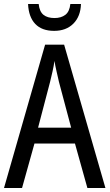

<svg xmlns="http://www.w3.org/2000/svg" viewBox="-20 -938 547 958"><path d="M416 0 354 -222H152L90 0H0L205 -715H300L506 0ZM274 -530Q269 -553 262 -582.5Q255 -612 252 -634Q248 -608 242 -581Q236 -554 230 -530L170 -301H335ZM384 -918Q382 -856 346 -820Q310 -784 250 -784Q189 -784 156 -818.5Q123 -853 120 -918H173Q177 -880 197 -864Q217 -848 252 -848Q285 -848 306 -864Q327 -880 331 -918Z"/></svg>

Font: Noto Sans Bengali UI Condensed
Style: Regular
Weight: 400
Width: 3
Designer: Jelle Bosma - Monotype Design Team
Foundry: Monotype Imaging Inc.
Version: Version 2.003; ttfautohint (v1.8.4.7-5d5b)